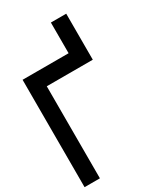

<svg xmlns="http://www.w3.org/2000/svg" viewBox="-219 -1092 938 1084"><g transform="rotate(-30 250.0 -550.0)"><path d="M0 -100V-800H300V-1000H400V-700H100V-100Z"/></g></svg>

Font: GalmuriMono9 Regular
Style: Regular
Weight: 400
Designer: Lee Minseo (quiple)
Version: Version 2.399;hotconv 1.1.1;makeotfexe 2.6.0 DEVELOPMENT